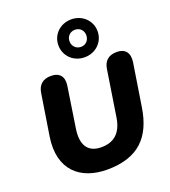

<svg xmlns="http://www.w3.org/2000/svg" viewBox="-172 -1100 1091 1234"><g transform="rotate(-20 373.5 -482.5)"><path d="M348 11C562 11 663 -96 693 -289L739 -582C748 -644 719 -679 663 -679C607 -679 574 -652 566 -596L517 -281C501 -183 448 -137 362 -137C268 -137 231 -200 248 -307L290 -582C300 -643 272 -679 212 -679C157 -679 124 -651 116 -596L72 -317C37 -95 166 11 348 11ZM459 -717C534 -717 593 -773 593 -847C593 -920 534 -976 459 -976C383 -976 325 -920 325 -847C325 -773 383 -717 459 -717ZM459 -788C426 -788 401 -813 401 -847C401 -881 426 -905 459 -905C492 -905 516 -881 516 -847C516 -813 492 -788 459 -788Z"/></g></svg>

Font: SN Pro Heavy
Style: Italic
Weight: 800
Italic angle: -9°
Designer: Tobias Whetton
Foundry: Supernotes
Version: Version 1.001;Glyphs 3.2 (3249)